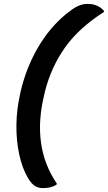

<svg xmlns="http://www.w3.org/2000/svg" viewBox="-20 -790 553 983"><path d="M339 -734Q365 -754 386 -762Q407 -770 430 -770Q481 -770 513 -734L511 -728Q384 -647 313 -547Q242 -447 210 -321L208 -311Q140 -42 271 150L269 156Q251 166 235 169.5Q219 173 199 173Q177 173 159 162Q141 151 124 123Q94 72 78.5 1Q63 -70 64 -150Q65 -230 83 -308L85 -319Q116 -452 182 -559.5Q248 -667 339 -734Z"/></svg>

Font: Recursive Sn Csl St SmB
Style: Italic
Weight: 600
Italic angle: -15°
Version: Version 1.079;hotconv 1.0.112;makeotfexe 2.5.65598; ttfautoh